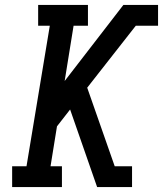

<svg xmlns="http://www.w3.org/2000/svg" viewBox="-20 -755 658 775"><path d="M29 0V-84H87L181 -651H134V-735H335V-651H277L241 -428L478 -735H618V-651H528L332 -401L443 -84H513V0H372L263 -313L210 -245L184 -84H230V0Z"/></svg>

Font: Iosevka Etoile Medium Oblique
Style: Regular
Weight: 500
Italic angle: -9°
Designer: Belleve Invis
Foundry: Belleve Invis
Version: Version 15.5.2; ttfautohint (v1.8.4)